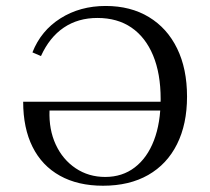

<svg xmlns="http://www.w3.org/2000/svg" viewBox="-20 -602 694 634"><path d="M320.2 11.3Q237.1 11.3 177.8 -21.8Q118.5 -54.8 87.5 -116.9Q56.5 -179 56.5 -266.1H543.5L544.4 -237.1H143.5Q141.1 -174.2 164.1 -124.6Q187.1 -75 229.8 -46.4Q272.6 -17.7 327.4 -17.7Q383.9 -17.7 425 -49.2Q466.1 -80.6 488.3 -138.3Q510.5 -196 510.5 -275Q510.5 -358.9 485.5 -419Q460.5 -479 414.1 -510.9Q367.7 -542.7 301.6 -542.7Q237.9 -542.7 190.7 -510.9Q143.5 -479 115.3 -416.9L87.1 -429Q115.3 -500.8 179.8 -541.5Q244.4 -582.3 329 -582.3Q411.3 -582.3 471.8 -545.6Q532.3 -508.9 564.9 -441.9Q597.6 -375 597.6 -283.1Q597.6 -191.9 564.5 -125.8Q531.5 -59.7 469.4 -24.2Q407.3 11.3 320.2 11.3Z"/></svg>

Font: Playfair 5pt SemiExpanded Light
Style: Regular
Weight: 400
Version: Version 2.203